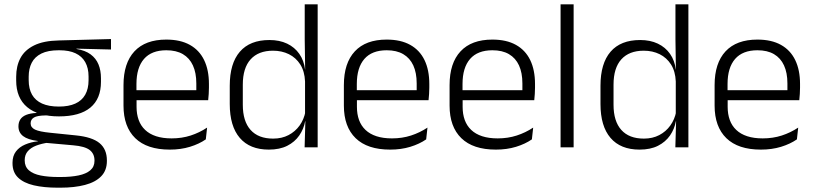

<svg xmlns="http://www.w3.org/2000/svg" viewBox="-20 -683 3774 890"><path d="M253.5 -143.5Q157.5 -143.5 106.2 -186.2Q55 -229 55 -310V-327Q55 -377 74.8 -414Q94.5 -451 138 -472.5Q181.5 -494 252 -495.5L494.5 -502V-453.5L334.5 -457.5V-456Q375 -449.5 400 -431Q425 -412.5 436.5 -384.5Q448 -356.5 448 -320.5V-303.5Q448 -225 398.8 -184.2Q349.5 -143.5 253.5 -143.5ZM250.5 137.5H261Q309 137.5 344 130.2Q379 123 398.5 106.5Q418 90 418 62.5V61Q418 29.5 395.5 12.2Q373 -5 319 -9.5L184 -21.5L205 -22Q172.5 -17.5 147.8 -8Q123 1.5 108.8 18Q94.5 34.5 94.5 59.5V60.5Q94.5 89.5 114 106.5Q133.5 123.5 168.5 130.5Q203.5 137.5 250.5 137.5ZM247 187Q183.5 187 136.5 176Q89.5 165 63.8 140.2Q38 115.5 38 73.5V71.5Q38 40 53.8 19.2Q69.5 -1.5 96.5 -13Q123.5 -24.5 155.5 -28L155 -29.5Q108.5 -35.5 87 -52.2Q65.5 -69 65.5 -97V-97.5Q65.5 -116 74.2 -129.5Q83 -143 101.5 -150.5Q120 -158 149.5 -159.5V-168.5L230 -147L192 -148Q152.5 -147.5 137.2 -138.2Q122 -129 122 -111.5V-111Q122 -92 142.5 -82.2Q163 -72.5 213.5 -67.5L331 -55.5Q407 -48 441.2 -19.8Q475.5 8.5 475.5 61V63Q475.5 107 449 134.2Q422.5 161.5 374 174.2Q325.5 187 260 187ZM253 -189Q298.5 -189 329 -202.8Q359.5 -216.5 375 -244Q390.5 -271.5 390.5 -311V-328.5Q390.5 -367.5 375.2 -394.8Q360 -422 330.2 -436Q300.5 -450 255.5 -450H252Q202.5 -450 171.8 -434.8Q141 -419.5 127 -392Q113 -364.5 113 -328V-311.5Q113 -271.5 128.5 -244.2Q144 -217 175 -203Q206 -189 253 -189Z M767 10.5Q661.5 10.5 607 -42.5Q552.5 -95.5 552.5 -193.5V-288.5Q552.5 -390.5 603.2 -445Q654 -499.5 751 -499.5Q816 -499.5 860 -475Q904 -450.5 926.2 -404.5Q948.5 -358.5 948.5 -294V-276.5Q948.5 -262 947.5 -247.5Q946.5 -233 945 -218.5H889Q890 -240.5 890 -260.2Q890 -280 890 -296.5Q890 -345.5 874.2 -379.8Q858.5 -414 827.8 -432Q797 -450 751 -450Q682.5 -450 647.5 -409.8Q612.5 -369.5 612.5 -293.5V-246L613 -238V-187.5Q613 -154 622.8 -127Q632.5 -100 652.8 -80.8Q673 -61.5 703.8 -51.5Q734.5 -41.5 775.5 -41.5Q823 -41.5 863.8 -54.8Q904.5 -68 940 -91.5L934 -37Q903 -15.5 860.5 -2.5Q818 10.5 767 10.5ZM584 -218.5V-265H931.5V-218.5Z M1226 10.5Q1138 10.5 1091.5 -43.8Q1045 -98 1045 -201V-285.5Q1045 -389 1091.8 -443.2Q1138.5 -497.5 1229 -497.5Q1275.5 -497.5 1310.8 -480.8Q1346 -464 1367.5 -433.2Q1389 -402.5 1394 -361H1414L1394 -305.5Q1392 -352.5 1372 -384Q1352 -415.5 1319.2 -431.8Q1286.5 -448 1245.5 -448Q1178 -448 1141.8 -408Q1105.5 -368 1105.5 -290.5V-197.5Q1105.5 -121 1141.5 -80.8Q1177.5 -40.5 1246 -40.5Q1286.5 -40.5 1317.5 -56.8Q1348.5 -73 1368.8 -101.2Q1389 -129.5 1396 -166L1412 -121H1394.5Q1388 -85 1367.2 -55Q1346.5 -25 1311.5 -7.2Q1276.5 10.5 1226 10.5ZM1392 0 1395.5 -122 1394 -142V-347.5L1394.5 -362L1392.5 -500.5V-663H1452.5V0Z M1788.5 10.5Q1683 10.5 1628.5 -42.5Q1574 -95.5 1574 -193.5V-288.5Q1574 -390.5 1624.8 -445Q1675.5 -499.5 1772.5 -499.5Q1837.5 -499.5 1881.5 -475Q1925.5 -450.5 1947.8 -404.5Q1970 -358.5 1970 -294V-276.5Q1970 -262 1969 -247.5Q1968 -233 1966.5 -218.5H1910.5Q1911.5 -240.5 1911.5 -260.2Q1911.5 -280 1911.5 -296.5Q1911.5 -345.5 1895.8 -379.8Q1880 -414 1849.2 -432Q1818.5 -450 1772.5 -450Q1704 -450 1669 -409.8Q1634 -369.5 1634 -293.5V-246L1634.5 -238V-187.5Q1634.5 -154 1644.2 -127Q1654 -100 1674.2 -80.8Q1694.5 -61.5 1725.2 -51.5Q1756 -41.5 1797 -41.5Q1844.5 -41.5 1885.2 -54.8Q1926 -68 1961.5 -91.5L1955.5 -37Q1924.5 -15.5 1882 -2.5Q1839.5 10.5 1788.5 10.5ZM1605.5 -218.5V-265H1953V-218.5Z M2278.5 10.5Q2173 10.5 2118.5 -42.5Q2064 -95.5 2064 -193.5V-288.5Q2064 -390.5 2114.8 -445Q2165.5 -499.5 2262.5 -499.5Q2327.5 -499.5 2371.5 -475Q2415.5 -450.5 2437.8 -404.5Q2460 -358.5 2460 -294V-276.5Q2460 -262 2459 -247.5Q2458 -233 2456.5 -218.5H2400.5Q2401.5 -240.5 2401.5 -260.2Q2401.5 -280 2401.5 -296.5Q2401.5 -345.5 2385.8 -379.8Q2370 -414 2339.2 -432Q2308.5 -450 2262.5 -450Q2194 -450 2159 -409.8Q2124 -369.5 2124 -293.5V-246L2124.5 -238V-187.5Q2124.5 -154 2134.2 -127Q2144 -100 2164.2 -80.8Q2184.5 -61.5 2215.2 -51.5Q2246 -41.5 2287 -41.5Q2334.5 -41.5 2375.2 -54.8Q2416 -68 2451.5 -91.5L2445.5 -37Q2414.5 -15.5 2372 -2.5Q2329.5 10.5 2278.5 10.5ZM2095.5 -218.5V-265H2443V-218.5Z M2578.5 0V-663H2639V0Z M2944.5 10.5Q2856.5 10.5 2810 -43.8Q2763.5 -98 2763.5 -201V-285.5Q2763.5 -389 2810.2 -443.2Q2857 -497.5 2947.5 -497.5Q2994 -497.5 3029.2 -480.8Q3064.5 -464 3086 -433.2Q3107.5 -402.5 3112.5 -361H3132.5L3112.5 -305.5Q3110.5 -352.5 3090.5 -384Q3070.5 -415.5 3037.8 -431.8Q3005 -448 2964 -448Q2896.5 -448 2860.2 -408Q2824 -368 2824 -290.5V-197.5Q2824 -121 2860 -80.8Q2896 -40.5 2964.5 -40.5Q3005 -40.5 3036 -56.8Q3067 -73 3087.2 -101.2Q3107.5 -129.5 3114.5 -166L3130.5 -121H3113Q3106.5 -85 3085.8 -55Q3065 -25 3030 -7.2Q2995 10.5 2944.5 10.5ZM3110.5 0 3114 -122 3112.5 -142V-347.5L3113 -362L3111 -500.5V-663H3171V0Z M3507 10.5Q3401.5 10.5 3347 -42.5Q3292.5 -95.5 3292.5 -193.5V-288.5Q3292.5 -390.5 3343.2 -445Q3394 -499.5 3491 -499.5Q3556 -499.5 3600 -475Q3644 -450.5 3666.2 -404.5Q3688.5 -358.5 3688.5 -294V-276.5Q3688.5 -262 3687.5 -247.5Q3686.5 -233 3685 -218.5H3629Q3630 -240.5 3630 -260.2Q3630 -280 3630 -296.5Q3630 -345.5 3614.2 -379.8Q3598.5 -414 3567.8 -432Q3537 -450 3491 -450Q3422.5 -450 3387.5 -409.8Q3352.5 -369.5 3352.5 -293.5V-246L3353 -238V-187.5Q3353 -154 3362.8 -127Q3372.5 -100 3392.8 -80.8Q3413 -61.5 3443.8 -51.5Q3474.5 -41.5 3515.5 -41.5Q3563 -41.5 3603.8 -54.8Q3644.5 -68 3680 -91.5L3674 -37Q3643 -15.5 3600.5 -2.5Q3558 10.5 3507 10.5ZM3324 -218.5V-265H3671.5V-218.5Z"/></svg>

Font: Anek Telugu Light
Style: Regular
Weight: 300
Version: Version 1.003